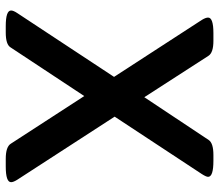

<svg xmlns="http://www.w3.org/2000/svg" viewBox="-66 -676 744 651"><g transform="rotate(90 305.5 -350.0)"><path d="M524.9 -702.1Q579.1 -702.1 579.1 -684.1Q579.1 -677.7 569.8 -663.1L375 -367.2L588.9 -37.1Q597.2 -23.9 597.2 -16.1Q597.2 2 543.9 2H518.1Q477.5 2 466.8 -15.1L305.2 -264.2L140.1 -14.2Q130.4 2 89.8 2H67.9Q15.1 2 15.1 -16.1Q15.1 -23.9 23.9 -37.1L240.2 -365.2L46.9 -663.1Q39.1 -675.8 39.1 -684.1Q39.1 -702.1 91.8 -702.1H118.2Q158.2 -702.1 168.9 -685.1L309.1 -467.8L454.1 -686Q464.8 -702.1 504.9 -702.1Z"/></g></svg>

Font: Asap Symbol
Style: Regular
Weight: 900
Designer: Tania Quindós, Elena González Miranda, Marcela Romero, Pablo Cosgaya
Foundry: Omnibus-Type
Version: Version 1.000;PS 001.000;hotconv 1.0.70;makeotf.lib2.5.58329